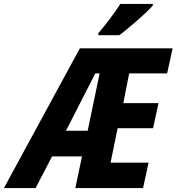

<svg xmlns="http://www.w3.org/2000/svg" viewBox="-80 -961 902 981"><path d="M422 -781H529C571 -811 672 -898 701 -933V-941H535C504 -893 461 -836 423 -792ZM257 -293 407 -586H429L368 -293ZM-60 0H102L186 -162H339L305 0H651L679 -130H485L521 -306H702L730 -434H550L580 -586H774L802 -714H328Z"/></svg>

Font: Noto Sans Display SemiCondensed Extra
Style: Italic
Weight: 800
Width: 4
Italic angle: -12°
Designer: Monotype Design Team
Foundry: Monotype Imaging Inc.
Version: Version 1.900